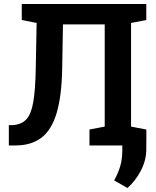

<svg xmlns="http://www.w3.org/2000/svg" viewBox="-20 -731 784 965"><path d="M24.4 0V-102.1H43.5Q87.9 -105 112.3 -131.1Q136.7 -157.2 147.2 -217.8Q157.7 -278.3 159.7 -384.8L164.1 -615.7L89.4 -630.4V-710.9H715.3V-630.4L638.7 -615.7V-94.7L715.3 -80.1V0H429.7V-80.1L506.3 -94.7V-608.4H296.4L292.5 -384.8Q290 -247.6 264.6 -162.8Q239.3 -78.1 188.5 -39.1Q137.7 0 57.6 0ZM620.6 213.9 553.7 175.8Q573.2 141.6 584 105.2Q594.7 68.8 594.7 24.9V-75.2H715.8L715.3 19Q715.3 74.2 688.2 126.2Q661.1 178.2 620.6 213.9Z"/></svg>

Font: Roboto Slab SemiBold
Style: Regular
Weight: 600
Designer: Google
Version: Version 2.001; ttfautohint (v1.8.3)